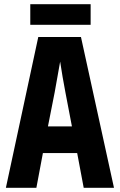

<svg xmlns="http://www.w3.org/2000/svg" viewBox="-20 -893 570 913"><path d="M124 -775H411V-873H124ZM8 0H153L184 -165H347L378 0H522L365 -717H162ZM240 -454C247 -496 259 -557 266 -600C272 -557 283 -497 291 -454L322 -292H208Z"/></svg>

Font: Noto Sans Mono Condensed ExtraBold
Style: Regular
Weight: 800
Width: 3
Designer: Monotype Design Team
Foundry: Monotype Imaging Inc.
Version: Version 2.014